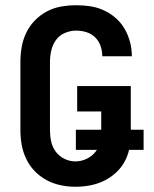

<svg xmlns="http://www.w3.org/2000/svg" viewBox="-20 -702 590 734"><path d="M268 12Q240 12 211.5 6Q183 0 158 -13.5Q133 -27 113 -47.5Q93 -68 80.5 -94Q68 -120 63 -148Q58 -176 58 -205V-465Q58 -494 63 -522.5Q68 -551 80.5 -577Q93 -603 113.5 -624Q134 -645 159.5 -658.5Q185 -672 214 -677Q243 -682 271 -682Q299 -682 325.5 -678Q352 -674 377 -662.5Q402 -651 422.5 -633Q443 -615 456.5 -591.5Q470 -568 477 -541.5Q484 -515 484 -488V-487H371Q371 -507 364.5 -526Q358 -545 344 -559Q330 -573 310.5 -579Q291 -585 271 -585Q249 -585 228 -576Q207 -567 194 -549Q181 -531 176 -509Q171 -487 171 -465V-205Q171 -183 175.5 -161.5Q180 -140 193 -122.5Q206 -105 226 -95Q246 -85 268 -85Q290 -85 310.5 -94.5Q331 -104 345 -121.5Q359 -139 363 -161Q367 -183 367 -205V-276H275V-373H480V-205Q480 -176 476.5 -147Q473 -118 460.5 -92Q448 -66 427 -45.5Q406 -25 380 -12Q354 1 325.5 6.5Q297 12 268 12ZM270 -129V-206H529V-129Z"/></svg>

Font: Lode
Style: Bold
Weight: 700
Monospace: yes
Designer: Belleve Invis
Foundry: Belleve Invis
Version: Version 29.2.0; ttfautohint (v1.8.3)